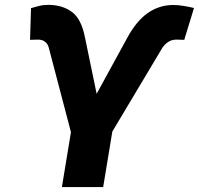

<svg xmlns="http://www.w3.org/2000/svg" viewBox="-20 -757 805 777"><path d="M230.5 0 267.1 -222.2 177.7 -563Q173.8 -578.6 162.8 -587.6Q151.9 -596.7 133.8 -596.7Q126.5 -596.7 115 -596.2Q103.5 -595.7 101.6 -595.7L105.5 -724.1Q121.6 -728.5 137.9 -732.9Q154.3 -737.3 177.2 -737.3Q232.9 -736.8 271 -708.7Q309.1 -680.7 323.7 -606.4L371.1 -377.4L493.7 -601.6Q530.8 -670.9 577.4 -703.9Q624 -736.8 681.6 -736.8Q701.7 -736.8 725.8 -732.7Q750 -728.5 765.1 -724.6L725.6 -595.7Q723.1 -595.7 711.7 -596.2Q700.2 -596.7 693.8 -596.7Q674.3 -596.7 659.9 -586.7Q645.5 -576.7 636.7 -563L434.6 -224.6L397.5 0Z"/></svg>

Font: Inter 17pt ExtraBold
Style: Italic
Weight: 800
Italic angle: -9.3988°
Version: Version 4.001;git-66647c0bb